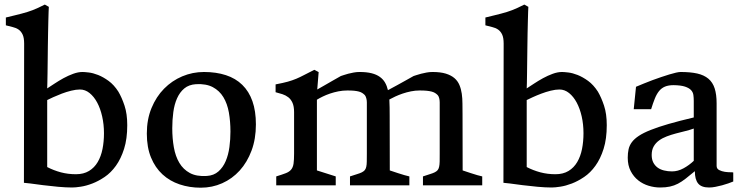

<svg xmlns="http://www.w3.org/2000/svg" viewBox="-20 -832 3324 862"><path d="M88.4 -636.2Q88.4 -662.6 81.5 -677Q74.7 -691.4 63.5 -699.2Q52.2 -707 37.4 -710.4Q22.5 -713.9 6.3 -718.3V-753.4Q28.3 -758.8 45.4 -762.9Q62.5 -767.1 76.7 -770.8Q90.8 -774.4 102.5 -778.1Q114.3 -781.7 126.5 -786.4Q138.7 -791 151.6 -797.1Q164.6 -803.2 181.2 -811.5L199.2 -801.3Q198.7 -795.9 198.2 -779.1Q197.8 -762.2 197 -737.3Q196.3 -712.4 195.8 -682.1Q195.3 -651.9 194.8 -620.4Q194.3 -588.9 194.1 -558.3Q193.8 -527.8 193.4 -502.7Q192.9 -477.5 192.6 -459.5Q192.4 -441.4 191.9 -435.1Q205.6 -443.8 224.6 -456.5Q243.7 -469.2 265.1 -481Q286.6 -492.7 308.6 -500.7Q330.6 -508.8 350.6 -508.8Q359.4 -508.8 378.4 -506.6Q397.5 -504.4 420.4 -495.4Q443.4 -486.3 467.5 -468.8Q491.7 -451.2 511.2 -420.9Q526.9 -394.5 539.1 -357.7Q551.3 -320.8 551.3 -270Q551.3 -208.5 537.1 -163.8Q522.9 -119.1 500.5 -87.9Q478 -56.6 450 -37.6Q421.9 -18.6 394.5 -8.1Q367.2 2.4 343 6.1Q318.8 9.8 304.2 9.8Q275.9 9.8 240.7 6.6Q205.6 3.4 173.3 -0.7Q141.1 -4.9 117.4 -8.1Q93.8 -11.2 88.4 -11.2H87.4ZM191.9 -82Q221.2 -66.9 253.2 -58.3Q285.2 -49.8 320.8 -49.8Q355.5 -49.8 379.6 -64.5Q403.8 -79.1 418.7 -104.5Q433.6 -129.9 440.2 -163.1Q446.8 -196.3 446.8 -233.9Q446.8 -273.4 438.7 -309.1Q430.7 -344.7 416.3 -371.6Q401.9 -398.4 382.1 -414.3Q362.3 -430.2 338.9 -430.2Q321.3 -430.2 299.6 -424.8Q277.8 -419.4 257.3 -411.6Q236.8 -403.8 219.2 -395.8Q201.7 -387.7 191.9 -382.8Z M639.2 -232.4Q639.2 -295.9 660.2 -346.9Q681.2 -397.9 716.6 -433.8Q752 -469.7 798.3 -489.3Q844.7 -508.8 895.5 -508.8Q950.7 -508.8 994.1 -494.6Q1037.6 -480.5 1067.6 -451.2Q1097.7 -421.9 1113.3 -377.7Q1128.9 -333.5 1128.9 -273.4Q1128.9 -208.5 1109.4 -156Q1089.8 -103.5 1056.2 -66.4Q1022.5 -29.3 977.5 -9.3Q932.6 10.7 881.3 10.7Q830.6 10.7 786.4 -4.2Q742.2 -19 709.5 -49.1Q676.8 -79.1 658 -124.8Q639.2 -170.4 639.2 -232.4ZM753.4 -256.3Q753.4 -210.9 760.5 -170.7Q767.6 -130.4 785.2 -100.8Q802.7 -71.3 832.5 -55.2Q862.3 -39.1 908.2 -42Q939.9 -43.9 960.7 -62.3Q981.4 -80.6 993.4 -108.9Q1005.4 -137.2 1010 -171.9Q1014.6 -206.5 1014.6 -241.2Q1014.6 -286.6 1007.6 -326.7Q1000.5 -366.7 982.9 -395.8Q965.3 -424.8 935.5 -440.7Q905.8 -456.5 860.4 -454.1Q828.1 -452.1 807.6 -435.1Q787.1 -418 774.9 -390.6Q762.7 -363.3 758.1 -328.4Q753.4 -293.5 753.4 -256.3Z M1220.2 -40Q1247.1 -48.3 1262.9 -54.4Q1278.8 -60.5 1287.1 -70.6Q1295.4 -80.6 1297.9 -97.2Q1300.3 -113.8 1300.3 -142.6V-328.6Q1300.3 -354.5 1293.2 -370.4Q1286.1 -386.2 1274.4 -395.3Q1262.7 -404.3 1247.8 -409.2Q1232.9 -414.1 1217.3 -418V-453.1Q1251 -459.5 1272 -465.3Q1293 -471.2 1310.3 -478.5Q1327.6 -485.8 1345.7 -495.4Q1363.8 -504.9 1391.1 -518.6L1410.6 -508.3L1404.3 -430.2Q1420.9 -439.5 1438.5 -449.7Q1453.6 -458.5 1472.4 -469.2Q1491.2 -480 1510.3 -490.7Q1515.1 -492.2 1523.7 -495.1Q1532.2 -498 1543.2 -501Q1554.2 -503.9 1567.4 -506.3Q1580.6 -508.8 1594.2 -508.8Q1626 -508.8 1648.2 -503.2Q1670.4 -497.6 1685.3 -486.8Q1700.2 -476.1 1708.7 -461.2Q1717.3 -446.3 1721.7 -427.2Q1724.6 -428.7 1736.3 -435.1Q1748 -441.4 1764.6 -450.4Q1781.2 -459.5 1800.3 -470.2Q1819.3 -481 1836.9 -490.7Q1841.8 -492.2 1850.6 -495.1Q1859.4 -498 1870.6 -501Q1881.8 -503.9 1894.8 -506.3Q1907.7 -508.8 1921.9 -508.8Q1957.5 -508.8 1981.4 -501.5Q2005.4 -494.1 2020.3 -481.2Q2035.2 -468.3 2042.7 -450.2Q2050.3 -432.1 2053.2 -411.1Q2056.2 -390.1 2056.2 -366.5Q2056.2 -342.8 2056.6 -318.4L2057.1 -66.9Q2076.7 -60.1 2093.8 -54.7Q2108.4 -49.8 2122.8 -45.7Q2137.2 -41.5 2145 -40V0H1878.9V-40Q1897.5 -46.4 1910.4 -50.3Q1923.3 -54.2 1931.6 -58.3Q1939.9 -62.5 1944.6 -67.9Q1949.2 -73.2 1951.4 -82.8Q1953.6 -92.3 1953.9 -106.7Q1954.1 -121.1 1954.1 -143.6V-372.6Q1954.1 -382.3 1951.7 -391.6Q1949.2 -400.9 1944.8 -405.3Q1939.5 -410.6 1933.1 -414.6Q1926.8 -418.5 1917.5 -420.9Q1908.2 -423.3 1895.3 -424.6Q1882.3 -425.8 1864.3 -425.8Q1844.7 -425.8 1825.2 -421.9Q1805.7 -418 1787.8 -411.9Q1770 -405.8 1754.6 -398.7Q1739.3 -391.6 1728 -385.3Q1729 -368.2 1729.2 -349.9Q1729.5 -331.5 1729.5 -313.5L1730 -66.9Q1749.5 -60.1 1766.6 -54.7Q1781.2 -49.8 1795.7 -45.7Q1810.1 -41.5 1817.9 -40V0H1551.3V-40Q1570.3 -46.4 1583.3 -50.3Q1596.2 -54.2 1604.5 -58.3Q1612.8 -62.5 1617.4 -67.9Q1622.1 -73.2 1624.3 -82.8Q1626.5 -92.3 1626.7 -106.7Q1627 -121.1 1627 -143.6V-372.6Q1627 -382.3 1624.3 -391.6Q1621.6 -400.9 1617.7 -405.3Q1612.3 -410.6 1606.2 -414.6Q1600.1 -418.5 1591.3 -420.9Q1582.5 -423.3 1570.1 -424.6Q1557.6 -425.8 1539.6 -425.8Q1519 -425.8 1499.3 -421.9Q1479.5 -418 1461.7 -411.9Q1443.8 -405.8 1428.7 -398.4Q1413.6 -391.1 1402.8 -384.3V-66.9L1487.3 -40V0H1220.2Z M2241.2 -636.2Q2241.2 -662.6 2234.4 -677Q2227.5 -691.4 2216.3 -699.2Q2205.1 -707 2190.2 -710.4Q2175.3 -713.9 2159.2 -718.3V-753.4Q2181.2 -758.8 2198.2 -762.9Q2215.3 -767.1 2229.5 -770.8Q2243.7 -774.4 2255.4 -778.1Q2267.1 -781.7 2279.3 -786.4Q2291.5 -791 2304.4 -797.1Q2317.4 -803.2 2334 -811.5L2352.1 -801.3Q2351.6 -795.9 2351.1 -779.1Q2350.6 -762.2 2349.9 -737.3Q2349.1 -712.4 2348.6 -682.1Q2348.1 -651.9 2347.7 -620.4Q2347.2 -588.9 2346.9 -558.3Q2346.7 -527.8 2346.2 -502.7Q2345.7 -477.5 2345.5 -459.5Q2345.2 -441.4 2344.7 -435.1Q2358.4 -443.8 2377.4 -456.5Q2396.5 -469.2 2418 -481Q2439.5 -492.7 2461.4 -500.7Q2483.4 -508.8 2503.4 -508.8Q2512.2 -508.8 2531.2 -506.6Q2550.3 -504.4 2573.2 -495.4Q2596.2 -486.3 2620.4 -468.8Q2644.5 -451.2 2664.1 -420.9Q2679.7 -394.5 2691.9 -357.7Q2704.1 -320.8 2704.1 -270Q2704.1 -208.5 2689.9 -163.8Q2675.8 -119.1 2653.3 -87.9Q2630.9 -56.6 2602.8 -37.6Q2574.7 -18.6 2547.4 -8.1Q2520 2.4 2495.8 6.1Q2471.7 9.8 2457 9.8Q2428.7 9.8 2393.6 6.6Q2358.4 3.4 2326.2 -0.7Q2293.9 -4.9 2270.3 -8.1Q2246.6 -11.2 2241.2 -11.2H2240.2ZM2344.7 -82Q2374 -66.9 2406 -58.3Q2438 -49.8 2473.6 -49.8Q2508.3 -49.8 2532.5 -64.5Q2556.6 -79.1 2571.5 -104.5Q2586.4 -129.9 2593 -163.1Q2599.6 -196.3 2599.6 -233.9Q2599.6 -273.4 2591.6 -309.1Q2583.5 -344.7 2569.1 -371.6Q2554.7 -398.4 2534.9 -414.3Q2515.1 -430.2 2491.7 -430.2Q2474.1 -430.2 2452.4 -424.8Q2430.7 -419.4 2410.2 -411.6Q2389.6 -403.8 2372.1 -395.8Q2354.5 -387.7 2344.7 -382.8Z M2798.3 -124Q2798.3 -144.5 2802 -161.6Q2805.7 -178.7 2816.7 -193.6Q2827.6 -208.5 2847.9 -221.9Q2868.2 -235.4 2901.1 -248.5Q2934.1 -261.7 2981.4 -275.4Q3028.8 -289.1 3094.7 -304.7V-379.4Q3094.7 -393.1 3093 -405.5Q3091.3 -418 3082.5 -427.5Q3073.7 -437 3055.4 -443.1Q3037.1 -449.2 3004.4 -449.7Q2981 -449.7 2965.3 -443.1Q2949.7 -436.5 2938.7 -422.9Q2927.7 -409.2 2919.7 -388.9Q2911.6 -368.7 2903.3 -341.8H2825.2L2835.4 -442.4Q2851.6 -449.2 2870.6 -457Q2889.6 -464.8 2909.4 -472.2Q2929.2 -479.5 2948.7 -486.1Q2968.3 -492.7 2985.1 -497.8Q3002 -502.9 3015.1 -505.9Q3028.3 -508.8 3035.6 -508.8Q3079.6 -508.8 3110.1 -502Q3140.6 -495.1 3160.2 -478.8Q3179.7 -462.4 3188.5 -435.3Q3197.3 -408.2 3197.3 -368.2V-87.4Q3197.3 -74.2 3209 -68.4Q3220.7 -62.5 3234.6 -60.5Q3248.5 -58.6 3260.3 -58.6Q3272 -58.6 3272 -57.6V-17.1Q3262.2 -13.2 3249.3 -8.5Q3236.3 -3.9 3221.7 0Q3207 3.9 3192.1 6.8Q3177.2 9.8 3163.6 9.8Q3128.9 9.8 3114.3 -8.3Q3099.6 -26.4 3099.6 -63.5Q3076.2 -43.9 3058.3 -30Q3040.5 -16.1 3023.7 -7.3Q3006.8 1.5 2987.8 5.6Q2968.8 9.8 2943.4 9.8Q2918 9.8 2892.1 2Q2866.2 -5.9 2845.5 -22.2Q2824.7 -38.6 2811.5 -64Q2798.3 -89.4 2798.3 -124ZM2905.8 -136.2Q2905.8 -116.7 2912.8 -102.8Q2919.9 -88.9 2932.1 -79.8Q2944.3 -70.8 2961.2 -66.7Q2978 -62.5 2997.1 -62.5Q3023.4 -62.5 3048.8 -76.4Q3074.2 -90.3 3094.7 -109.9V-254.9Q3077.1 -248.5 3056.2 -243.4Q3035.2 -238.3 3014.2 -232.7Q2993.2 -227.1 2973.6 -219.7Q2954.1 -212.4 2939 -201.4Q2923.8 -190.4 2914.8 -174.6Q2905.8 -158.7 2905.8 -136.2Z"/></svg>

Font: Donegal One
Style: Regular
Weight: 400
Designer: Gary Lonergan
Foundry: Sorkin Type Co.
Version: Version 1.004